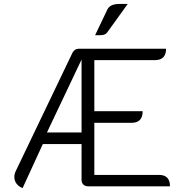

<svg xmlns="http://www.w3.org/2000/svg" viewBox="-20 -948 936 977"><path d="M349 -680Q360 -700 381 -700H825Q825 -642 768 -642H460V-382H706Q706 -323 649 -323H460V-58H789Q845 -58 845 0H428Q413 0 404 -9Q395 -18 395 -32V-215H198L95 9Q76 2 64.5 -13Q53 -28 53 -47Q53 -62 59 -75ZM395 -274V-645L219 -274ZM527 -901Q534 -914 548.5 -921Q563 -928 592 -928H630L527 -785Q519 -774 507.5 -771Q496 -768 464 -769Z"/></svg>

Font: K2D ExtraLight
Style: Regular
Weight: 275
Designer: Katatrad Aksorn Co.,Ltd.
Foundry: Cadson Demak Co.,Ltd.
Version: Version 1.000; ttfautohint (v1.6)